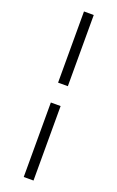

<svg xmlns="http://www.w3.org/2000/svg" viewBox="-188 -795 667 1090"><g transform="rotate(20 145.5 -250.0)"><path d="M116 250V-200H175V250ZM175 -320H116V-750H175Z"/></g></svg>

Font: Source Serif 4
Style: Regular
Weight: 400
Designer: Frank Grießhammer
Foundry: Adobe
Version: Version 4.005;hotconv 1.1.0;makeotfexe 2.6.0